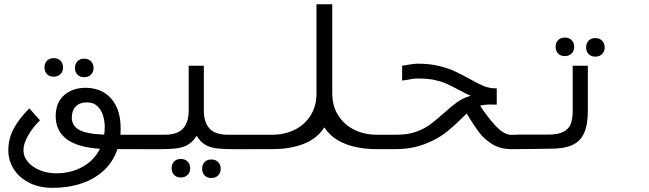

<svg xmlns="http://www.w3.org/2000/svg" viewBox="-20 -699 3040 900"><path d="M19 6.5Q19 -48.5 43.8 -95.2Q68.5 -142 117.5 -191L167.5 -135Q135.5 -104.5 112.8 -65.5Q90 -26.5 90 4.5Q90 36 111.8 61Q133.5 86 169 99.8Q204.5 113.5 243 113.5Q311.5 113.5 366.2 83.5Q421 53.5 448.5 -1.5Q340.5 -9 290.8 -48Q241 -87 241 -154.5Q241 -198 259.5 -227.8Q278 -257.5 310 -272.5Q342 -287.5 381.5 -287.5Q426.5 -287.5 463.5 -267.5Q500.5 -247.5 523 -204.5Q545.5 -161.5 545.5 -96Q545.5 -86.5 544.5 -67.5H604V0H530.5Q511 58.5 467.5 99.2Q424 140 362.2 160.8Q300.5 181.5 226 181.5Q162.5 181.5 115.5 157Q68.5 132.5 43.8 92.5Q19 52.5 19 6.5ZM468.5 -68Q471 -87 471 -103.5Q471 -130.5 463.2 -156.8Q455.5 -183 437 -201Q418.5 -219 388.5 -219Q353 -219 334.8 -199.8Q316.5 -180.5 316.5 -148Q316.5 -110 350.8 -90.5Q385 -71 468.5 -68ZM188.5 -383Q188.5 -402.5 200.2 -414.5Q212 -426.5 231.5 -426.5Q251 -426.5 263.2 -414.5Q275.5 -402.5 275.5 -383Q275.5 -363.5 263.2 -351.5Q251 -339.5 231.5 -339.5Q212 -339.5 200.2 -351.5Q188.5 -363.5 188.5 -383ZM331.5 -380.5Q331.5 -400 343.2 -412Q355 -424 374.5 -424Q394 -424 406.2 -412Q418.5 -400 418.5 -380.5Q418.5 -361 406.2 -349Q394 -337 374.5 -337Q355 -337 343.2 -349Q331.5 -361 331.5 -380.5Z M784.5 89.5Q784.5 70 796.2 58Q808 46 827.5 46Q847 46 859.2 58Q871.5 70 871.5 89.5Q871.5 109 859.2 121Q847 133 827.5 133Q808 133 796.2 121Q784.5 109 784.5 89.5ZM927.5 92Q927.5 72.5 939.2 60.5Q951 48.5 970.5 48.5Q990 48.5 1002.2 60.5Q1014.5 72.5 1014.5 92Q1014.5 111.5 1002.2 123.5Q990 135.5 970.5 135.5Q951 135.5 939.2 123.5Q927.5 111.5 927.5 92ZM864.5 -180V-391H935.5V-180Q935.5 -127 961.5 -97.2Q987.5 -67.5 1048 -67.5H1201.5V0L1090.5 0.5Q1029 0.5 996.2 -3.5Q963.5 -7.5 941.5 -20.8Q919.5 -34 902 -62.5Q883.5 -34 861.2 -20.8Q839 -7.5 806 -3.5Q773 0.5 711 0.5L598.5 0V-67.5H752Q812.5 -67.5 838.5 -97.2Q864.5 -127 864.5 -180Z M1197.5 -67.5H1257Q1313.5 -67.5 1360.8 -90.5Q1408 -113.5 1435.8 -157.5Q1463.5 -201.5 1463.5 -262V-679H1537.5V-262Q1537.5 -201.5 1565.8 -157.5Q1594 -113.5 1641.2 -90.5Q1688.5 -67.5 1745.5 -67.5H1802V0H1745.5Q1660.5 0 1597 -25.2Q1533.5 -50.5 1500.5 -102Q1467.5 -50.5 1404.8 -25.2Q1342 0 1257 0H1197.5Z M1795 -67.5H1840.5Q1891.5 -67.5 1930 -81.2Q1968.5 -95 1995.5 -114.8Q2022.5 -134.5 2059 -167.5Q2097 -201.5 2124 -220.8Q2151 -240 2186.5 -250Q2162 -260.5 2124.5 -281Q2090.5 -299 2068 -308.8Q2045.5 -318.5 2014 -324.8Q1982.5 -331 1939 -331Q1917 -331 1886.5 -324.5Q1869.5 -321.5 1865 -321.5V-391Q1871 -391 1887.5 -394.5Q1898.5 -396.5 1912.5 -398.5Q1926.5 -400.5 1940 -400.5Q1992.5 -400.5 2035.8 -390.2Q2079 -380 2110 -365.8Q2141 -351.5 2181.5 -329Q2222.5 -306 2248.2 -295.5Q2274 -285 2303 -285H2308.5V-208.5L2278 -209Q2249.5 -209 2230.5 -203.5Q2262 -154 2302 -110.5Q2342 -67 2376 -67H2401.5V0H2376Q2325.5 0 2288 -23Q2250.5 -46 2226.5 -77.5Q2202.5 -109 2174 -156.5L2167.5 -167L2145.5 -145.5Q2105.5 -105.5 2067.2 -75.8Q2029 -46 1969 -23Q1909 0 1832 0H1795Z M2401.5 -68H2547.5Q2596 -68 2621.8 -81.8Q2647.5 -95.5 2656 -119.5Q2664.5 -143.5 2664.5 -180V-391H2735.5V-180Q2735.5 -113 2717.5 -74.2Q2699.5 -35.5 2662 -18.8Q2624.5 -2 2562.5 -2L2493.5 -1L2401.5 0ZM2584.5 -479.5Q2584.5 -499 2596.2 -511Q2608 -523 2627.5 -523Q2647 -523 2659.2 -511Q2671.5 -499 2671.5 -479.5Q2671.5 -460 2659.2 -448Q2647 -436 2627.5 -436Q2608 -436 2596.2 -448Q2584.5 -460 2584.5 -479.5ZM2727.5 -477Q2727.5 -496.5 2739.2 -508.5Q2751 -520.5 2770.5 -520.5Q2790 -520.5 2802.2 -508.5Q2814.5 -496.5 2814.5 -477Q2814.5 -457.5 2802.2 -445.5Q2790 -433.5 2770.5 -433.5Q2751 -433.5 2739.2 -445.5Q2727.5 -457.5 2727.5 -477Z"/></svg>

Font: JuliaMono Light
Style: Regular
Weight: 300
Monospace: yes
Designer: cormullion
Foundry: corm
Version: Version 0.054; ttfautohint (v1.8.4)